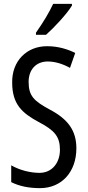

<svg xmlns="http://www.w3.org/2000/svg" viewBox="-20 -963 453 993"><path d="M352 -943H255C234 -898 204 -848 166 -794V-783H218C259 -819 327 -892 352 -934ZM375 -196C375 -288 331 -347 238 -396C155 -441 128 -467 128 -540C128 -601 165 -645 227 -645C263 -645 302 -634 342 -612L369 -689C332 -708 281 -724 225 -724C118 -725 41 -647 43 -536C43 -423 95 -378 180 -332C262 -289 290 -257 290 -188C290 -123 251 -69 184 -69C139 -69 83 -82 38 -108V-21C80 0 129 10 187 10C300 10 375 -75 375 -196Z"/></svg>

Font: Noto Sans UI Condensed
Style: Regular
Weight: 400
Width: 3
Designer: Monotype Design Team
Foundry: Monotype Imaging Inc.
Version: Version 1.901